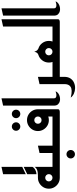

<svg xmlns="http://www.w3.org/2000/svg" viewBox="772 -1612 1050 2635"><g transform="rotate(-90 1297.5 -295.0)"><path d="M173 0 238 -100H435V0ZM280 0V-200H324V0ZM224 -320V-447L324 -495V-374Q315 -357 298.5 -345.5Q282 -334 262.5 -327.5Q243 -321 224 -320ZM224 -467V-778L324 -800V-515ZM324 -150 175 -300Q188 -300 209 -300Q230 -300 252.5 -303.5Q275 -307 294.5 -317Q314 -327 324 -346ZM175 0Q134 0 100 -20Q66 -40 45.5 -74.5Q25 -109 25 -150Q25 -192 45.5 -226Q66 -260 100 -280Q134 -300 175 -300Q216 -300 250 -280Q284 -260 304 -226Q324 -192 324 -150Q324 -109 304 -74.5Q284 -40 250 -20Q216 0 175 0ZM175 -100Q196 -100 210.5 -114.5Q225 -129 225 -150Q225 -171 210.5 -185.5Q196 -200 175 -200Q154 -200 139.5 -185.5Q125 -171 125 -150Q125 -129 139.5 -114.5Q154 -100 175 -100Z M498 208Q474 208 457 191Q440 174 440 150Q440 126 457 109Q474 92 498 92Q522 92 539 109Q556 126 556 150Q556 174 539 191Q522 208 498 208Z M515 0V-100H735V0ZM395 0V-100H515V-278L615 -300V-23Q615 -11 605 -6Q595 -1 585 -0.5Q575 0 575 0Z M1051 -542Q1027 -542 1010 -559Q993 -576 993 -600Q993 -624 1010 -641Q1027 -658 1051 -658Q1075 -658 1092 -641Q1109 -624 1109 -600Q1109 -576 1092 -559Q1075 -542 1051 -542ZM878 -542Q854 -542 837 -559Q820 -576 820 -600Q820 -624 837 -641Q854 -658 878 -658Q902 -658 919 -641Q936 -624 936 -600Q936 -576 919 -559Q902 -542 878 -542Z M695 0V-100H1015V-228L1115 -300V-23Q1115 -11 1105 -6Q1095 -1 1085 -0.5Q1075 0 1075 0ZM966 -150Q925 -150 891 -170Q857 -190 836.5 -224.5Q816 -259 816 -300Q816 -342 836.5 -376Q857 -410 891 -430Q925 -450 966 -450Q1007 -450 1041 -430Q1075 -410 1095 -376Q1115 -342 1115 -300Q1115 -259 1095 -224.5Q1075 -190 1041 -170Q1007 -150 966 -150ZM966 -250Q987 -250 1001.5 -264.5Q1016 -279 1016 -300Q1016 -321 1001.5 -335.5Q987 -350 966 -350Q945 -350 930.5 -335.5Q916 -321 916 -300Q916 -279 930.5 -264.5Q945 -250 966 -250Z M1360 -58Q1354 -36 1332.5 -20.5Q1311 -5 1282.5 1Q1254 7 1227.5 1Q1201 -5 1183 -24.5Q1165 -44 1165 -80V-778L1265 -800V-80Q1265 -62 1276 -54.5Q1287 -47 1303 -46.5Q1319 -46 1335 -50Q1351 -54 1360 -58Z M1534 0V-100H1680V0ZM1275 150Q1332 165 1368.5 163Q1405 161 1425 147Q1445 133 1452.5 112Q1460 91 1460 70V-278L1560 -300V60Q1560 113 1537.5 146.5Q1515 180 1479 195.5Q1443 211 1403.5 210Q1364 209 1329.5 193.5Q1295 178 1275 150Z M1640 0V-100H1840L1905 0ZM1905 0 1970 -100H2170V0ZM1905 0Q1864 0 1830 -20Q1796 -40 1776 -74.5Q1756 -109 1756 -150Q1756 -201 1786 -240.5Q1816 -280 1862 -294Q1873 -297 1885.5 -308.5Q1898 -320 1905 -350Q1913 -320 1926.5 -308.5Q1940 -297 1950 -293Q1995 -279 2024 -239.5Q2053 -200 2053 -150Q2053 -109 2033 -74.5Q2013 -40 1979.5 -20Q1946 0 1905 0ZM1905 -100Q1926 -100 1940.5 -114.5Q1955 -129 1955 -150Q1955 -171 1940.5 -185.5Q1926 -200 1905 -200Q1884 -200 1869.5 -185.5Q1855 -171 1855 -150Q1855 -129 1869.5 -114.5Q1884 -100 1905 -100Z M2130 0V-100H2250V-778L2350 -800V-23Q2350 -11 2340 -6Q2330 -1 2320 -0.5Q2310 0 2310 0Z M2595 -58Q2589 -36 2567.5 -20.5Q2546 -5 2517.5 1Q2489 7 2462.5 1Q2436 -5 2418 -24.5Q2400 -44 2400 -80V-778L2500 -800V-80Q2500 -62 2511 -54.5Q2522 -47 2538 -46.5Q2554 -46 2570 -50Q2586 -54 2595 -58Z"/></g></svg>

Font: Reem Kufi Fun
Style: Regular
Weight: 400
Designer: Khaled Hosny
Version: Version 1.005